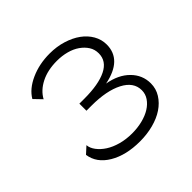

<svg xmlns="http://www.w3.org/2000/svg" viewBox="-115 -917 615 615"><g transform="rotate(-45 193.0 -609.0)"><path d="M190 -407Q127 -407 85 -432Q43 -457 37 -499L60 -520Q61 -506 71.5 -492Q82 -478 99 -467Q116 -456 139.5 -449.5Q163 -443 190 -443Q215 -443 237 -448.5Q259 -454 275 -464Q291 -474 300.5 -488Q310 -502 310 -519Q310 -556 269.5 -577Q229 -598 161 -598H138V-630H161Q225 -630 260.5 -647.5Q296 -665 296 -700Q296 -718 287 -732Q278 -746 263 -756.5Q248 -767 227.5 -772.5Q207 -778 184 -778Q142 -778 111.5 -762.5Q81 -747 67 -721L42 -747Q59 -776 98 -793.5Q137 -811 184 -811Q216 -811 243.5 -802.5Q271 -794 291 -779.5Q311 -765 322.5 -745Q334 -725 334 -702Q334 -633 244 -615Q291 -607 318.5 -579.5Q346 -552 346 -514Q346 -490 333.5 -470Q321 -450 300 -436Q279 -422 250.5 -414.5Q222 -407 190 -407Z"/></g></svg>

Font: Oxford Sans
Style: Regular
Weight: 300
Designer: Matt McInerney, Pablo Impallari, Rodrigo Fuenzalida
Foundry: Matt McInerney, Pablo Impallari, Rodrigo Fuenzalida
Version: Version 3.000g; ttfautohint (v1.5) -l 8 -r 28 -G 28 -x 14 -D